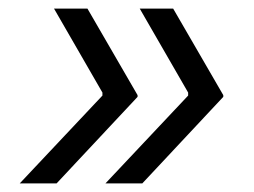

<svg xmlns="http://www.w3.org/2000/svg" viewBox="-20 -498 592 448"><path d="M384 -478H306L419 -282V-275L226 -70H312L501 -272V-276ZM184 -478H106L219 -282V-275L26 -70H112L301 -272V-276Z"/></svg>

Font: Fixel Text 20240404
Style: Italic
Weight: 400
Width: 4
Italic angle: -10°
Designer: AlfaBravo + MacPaw
Foundry: Kyrylo Tkachov, Marchela Mozhyna, Serhii Makarenko, Maria Weinstein, Zakhar Kryvoshyya
Version: Version 1.211;Glyphs 3.2 (3225)